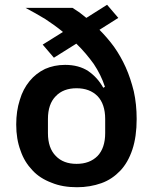

<svg xmlns="http://www.w3.org/2000/svg" viewBox="-20 -773 640 805"><path d="M429 -753C429 -753 342 -698 342 -698C342 -698 342 -698 342 -698C332 -706 322 -714 313 -721C303 -728 293 -734 284 -740C284 -740 87 -740 87 -740C87 -740 87 -740 87 -740C116 -725 143 -709 170 -693C196 -676 221 -658 244 -639C244 -639 159 -586 159 -586C159 -586 206 -531 206 -531C206 -531 300 -590 300 -590C300 -590 300 -590 300 -590C328 -563 352 -534 373 -505C393 -475 409 -443 420 -409C420 -409 413 -405 413 -405C413 -405 413 -405 413 -405C397 -434 376 -457 350 -475C324 -492 292 -501 253 -501C253 -501 253 -501 253 -501C222 -501 194 -495 169 -484C144 -472 122 -455 104 -433C86 -411 72 -385 63 -354C53 -323 48 -289 48 -251C48 -251 48 -251 48 -251C48 -210 54 -174 66 -142C77 -109 94 -82 116 -59C137 -36 164 -19 196 -7C227 6 263 12 303 12C303 12 303 12 303 12C340 12 374 6 405 -5C436 -16 462 -34 484 -57C506 -80 523 -110 535 -146C547 -182 553 -225 553 -274C553 -274 553 -274 553 -274C553 -315 549 -354 541 -390C532 -426 521 -460 507 -491C493 -522 477 -550 458 -577C439 -603 418 -627 397 -648C397 -648 476 -698 476 -698C476 -698 429 -753 429 -753ZM301 -86C264 -86 235 -97 214 -119C192 -141 181 -173 181 -215C181 -215 181 -274 181 -274C181 -274 181 -274 181 -274C181 -316 192 -348 214 -370C235 -392 264 -403 301 -403C301 -403 301 -403 301 -403C338 -403 367 -392 389 -370C410 -348 421 -316 421 -274C421 -274 421 -215 421 -215C421 -215 421 -215 421 -215C421 -173 410 -141 389 -119C367 -97 338 -86 301 -86C301 -86 301 -86 301 -86Z"/></svg>

Font: IBM Plex Mono Mod
Style: SemiBold
Weight: 500
Designer: Mike Abbink, Paul van der Laan, Pieter van Rosmalen
Foundry: Bold Monday
Version: ""